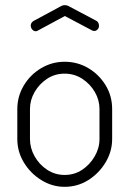

<svg xmlns="http://www.w3.org/2000/svg" viewBox="-20 -717 501 743"><path d="M230 6Q182 6 140 -20Q98 -46 72.5 -88Q47 -130 47 -179V-295Q47 -344 72 -386Q97 -428 139 -453Q181 -478 230 -478Q280 -478 321.5 -453.5Q363 -429 388.5 -387.5Q414 -346 414 -295V-179Q414 -131 388.5 -88.5Q363 -46 321.5 -20Q280 6 230 6ZM230 -40Q268 -40 298 -60Q328 -80 346.5 -112Q365 -144 365 -179V-295Q365 -330 347 -361Q329 -392 298.5 -412Q268 -432 230 -432Q192 -432 162 -412Q132 -392 114 -361Q96 -330 96 -295V-179Q96 -144 114 -112Q132 -80 162.5 -60Q193 -40 230 -40ZM119 -596Q111 -596 105 -602.5Q99 -609 99 -619Q99 -624 102 -628.5Q105 -633 110 -636L214 -692Q222 -697 231 -697Q240 -697 248 -692L352 -637Q358 -634 360.5 -628.5Q363 -623 363 -617Q363 -609 357.5 -603Q352 -597 344 -597Q342 -597 339.5 -598Q337 -599 335 -600L231 -655L127 -599Q125 -598 123 -597Q121 -596 119 -596Z"/></svg>

Font: Dosis ExtraLight Light
Style: Regular
Weight: 300
Version: Version 3.001; ttfautohint (v1.8.2)